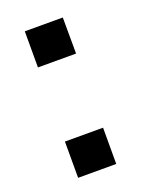

<svg xmlns="http://www.w3.org/2000/svg" viewBox="-103 -558 485 617"><g transform="rotate(-20 139.5 -249.5)"><path d="M188 -377 187.5 -500.5H57.6V-377ZM188 0.5V-123.5H57.6V0.5Z"/></g></svg>

Font: Ride SemiBold
Style: Regular
Weight: 600
Version: Version 3.000